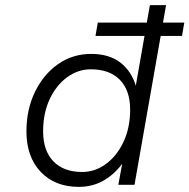

<svg xmlns="http://www.w3.org/2000/svg" viewBox="-20 -720 738 748"><path d="M361 -632H552L564 -700H627L615 -632H698L689 -580H606L504 0H441L456 -82Q425 -40 382.5 -16Q340 8 287 8Q194 8 138.5 -50.5Q83 -109 83 -208Q83 -293 116 -361.5Q149 -430 206 -470Q263 -510 335 -510Q405 -510 448.5 -476.5Q492 -443 509 -386L543 -580H352ZM148 -208Q148 -133 188 -91.5Q228 -50 300 -50Q350 -50 392.5 -81Q435 -112 461 -167Q487 -222 487 -293Q487 -368 447 -409Q407 -450 334 -450Q284 -450 241.5 -419Q199 -388 173.5 -333.5Q148 -279 148 -208Z"/></svg>

Font: Overused Grotesk Book
Style: Italic
Weight: 350
Italic angle: -10°
Version: Version 0.003